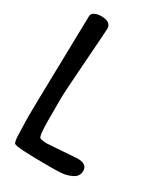

<svg xmlns="http://www.w3.org/2000/svg" viewBox="-168 -737 708 814"><g transform="rotate(30 186.0 -330.0)"><path d="M27 -139 28 -217 37 -635Q37 -647 50 -654Q63 -661 83 -661Q131 -661 131 -627Q131 -616 119.5 -459Q108 -302 108 -271Q108 -271 108 -165Q108 -90 118 -83Q133 -78 153 -78L297 -88Q344 -88 344 -54Q344 -27 318.5 -14.5Q293 -2 268 -0.5Q243 1 207 1Q50 1 37 -9Q30 -15 29 -54.5Q28 -94 27.5 -110Q27 -126 27 -139Z"/></g></svg>

Font: Patrick Hand SC
Style: Regular
Weight: 400
Designer: Patrick Wagesreiter
Foundry: Patrick Wagesreiter
Version: Version 1.003;PS 001.003;hotconv 1.0.70;makeotf.lib2.5.58329